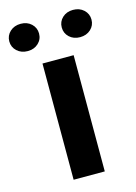

<svg xmlns="http://www.w3.org/2000/svg" viewBox="-162 -783 597 843"><g transform="rotate(-15 137.0 -361.0)"><path d="M17.6 -721.7Q46.9 -721.7 65.9 -703.9Q85 -686 85 -659.7Q85 -633.3 65.9 -615.5Q46.9 -597.7 17.6 -597.7Q-11.7 -597.7 -31 -615.5Q-50.3 -633.3 -50.3 -659.7Q-50.3 -686 -31 -703.9Q-11.7 -721.7 17.6 -721.7ZM255.4 -721.2Q284.7 -721.2 304 -703.4Q323.2 -685.5 323.2 -659.2Q323.2 -632.8 304 -615Q284.7 -597.2 255.4 -597.2Q226.1 -597.2 207 -615Q188 -632.8 188 -659.2Q188 -685.5 207 -703.4Q226.1 -721.2 255.4 -721.2ZM207 -528.3V0H65.4V-528.3Z"/></g></svg>

Font: Mardoto
Style: Bold
Weight: 700
Designer: Christian Robertson, Vahan Hovhannisyan
Foundry: Google
Version: Version 1.000